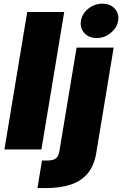

<svg xmlns="http://www.w3.org/2000/svg" viewBox="-20 -791 646 1016"><path d="M319.8 -727.5 199.2 0H3.4L124 -727.5ZM385.3 -539.1H581.5L489.3 18.6Q477.5 88.4 442.4 128.7Q407.2 168.9 352.1 186.5Q296.9 204.1 226.1 204.1H178.2L202.1 58.6H227.5Q261.2 58.6 275.6 47.4Q290 36.1 293.9 11.2ZM491.7 -589.8Q450.2 -589.8 426.3 -616.2Q402.3 -642.6 408.2 -680.7Q414.6 -719.2 447.5 -745.4Q480.5 -771.5 521.5 -771.5Q563 -771.5 587.2 -745.4Q611.3 -719.2 605 -680.7Q598.6 -643.1 565.7 -616.5Q532.7 -589.8 491.7 -589.8Z"/></svg>

Font: Inter 18pt Black
Style: Italic
Weight: 900
Italic angle: -9.3988°
Designer: Rasmus Andersson
Foundry: rsms
Version: Version 4.001;git-66647c0bb